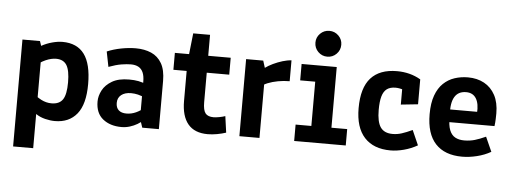

<svg xmlns="http://www.w3.org/2000/svg" viewBox="-55 -872 3246 1218"><g transform="rotate(5 1568.0 -262.5)"><path d="M61.8 189.9V-490.8H173.4L183.4 -461.2Q216.5 -479.4 251.9 -488.7Q287.4 -498.1 316.3 -498.1Q409.6 -498.1 455.6 -435.7Q501.6 -373.4 501.6 -245.6Q501.6 -116.9 451.7 -55.2Q401.7 6.5 311.5 6.5Q282.5 6.5 249.4 -1.5Q216.2 -9.6 189.7 -27.7V189.9ZM189.7 -54.4 138.9 -174.6Q181.3 -137.4 213.6 -120.5Q246 -103.6 280.1 -103.6Q330.3 -103.6 352 -135.9Q373.7 -168.1 373.7 -245.3Q373.7 -320.9 353.1 -354.4Q332.4 -387.9 285.3 -387.9Q255 -387.9 219.8 -372.6Q184.7 -357.3 138 -319.8L189.7 -421.6Z M735.7 7.5Q663.1 7.5 616.8 -29.8Q570.6 -67.1 570.6 -140.8Q570.6 -176.5 589.6 -212.6Q608.7 -248.6 650.1 -272.9Q691.5 -297.1 758.4 -297.1Q790.9 -297.3 818.3 -292.1Q845.7 -286.8 874.1 -274.1L848.7 -239.9V-291.5Q848.7 -327.3 838.9 -349.8Q829.1 -372.4 809.5 -383.1Q789.9 -393.8 761.1 -393.8Q736.5 -393.8 701.8 -388.3Q667 -382.8 620.1 -365.5L601 -461.9Q642.4 -479.5 691.1 -488.8Q739.8 -498.1 783.3 -498.1Q838.8 -498.1 881.7 -479.5Q924.7 -460.8 949 -418.7Q973.4 -376.6 973.4 -306.2V0H867.6L847.6 -60.7L871.7 -48.1Q857.6 -34 836 -21.2Q814.4 -8.5 788.6 -0.5Q762.9 7.5 735.7 7.5ZM759.2 -80.6Q791.4 -80.6 820.7 -94.2Q849.9 -107.8 867.3 -124.9L848.7 -71V-236.9L872.9 -187.7Q844.4 -201.7 822.2 -206.8Q800.1 -212 778.3 -212Q738.9 -212 715.8 -193.6Q692.6 -175.2 692.6 -142.6Q692.6 -112.1 710.1 -96.3Q727.5 -80.6 759.2 -80.6Z M1284.5 4.9Q1200.6 4.9 1158.8 -45.3Q1116.9 -95.5 1116.9 -192.2V-433.2L1171.6 -383.1H1032.4V-490.8H1173.5L1116.9 -436.1L1137.6 -624.2H1244.8V-436.1L1190.1 -490.8H1388V-383.1H1190.1L1244.8 -433.2V-195.2Q1244.8 -144.8 1260.3 -125Q1275.7 -105.3 1312.6 -105.3Q1325.6 -105.3 1348 -109.3Q1370.4 -113.4 1386.2 -119.1L1400.7 -15Q1375 -6.5 1344.2 -0.8Q1313.4 4.9 1284.5 4.9Z M1486.1 0V-490.8H1595.1L1609.2 -445.9Q1629.2 -460.7 1658 -474.5Q1686.8 -488.2 1717.6 -497.6Q1748.3 -506.9 1773.6 -507.9V-375.1Q1736.2 -375.1 1699.9 -368.4Q1663.6 -361.7 1634.7 -350Q1605.8 -338.3 1590.4 -322.5L1614 -389.2V0Z M1835 0V-104.4H1935.3V-386.3H1839.5V-490.8H2063.2V-104.4H2163.5V0ZM1997.3 -551Q1963.2 -551 1939 -575.1Q1914.9 -599.3 1914.9 -633.9Q1914.9 -667.5 1939 -691.5Q1963.2 -715.4 1997.3 -715.4Q2031.4 -715.4 2055.5 -691.5Q2079.6 -667.5 2079.6 -633.9Q2079.6 -599.3 2055.5 -575.1Q2031.4 -551 1997.3 -551Z M2448.5 6.5Q2340.7 6.5 2282.4 -56.7Q2224.1 -120 2224.1 -243.3Q2224.1 -372.9 2280.4 -435.5Q2336.8 -498.1 2446.6 -498.1Q2530.6 -498.1 2597.6 -459V-300.3L2488.9 -288.9V-452.8L2547.9 -359.6Q2526.9 -373.7 2498.8 -383.3Q2470.7 -392.8 2446.2 -392.8Q2412.5 -392.8 2391.7 -377.7Q2370.9 -362.5 2361.4 -329.6Q2352 -296.7 2352 -243Q2352 -167 2375.8 -132.8Q2399.6 -98.7 2453 -98.7Q2482.5 -98.7 2510.8 -107.8Q2539.2 -116.8 2578.1 -134.9L2619.7 -40.7Q2579.6 -17.7 2534.2 -5.6Q2488.7 6.5 2448.5 6.5Z M2904.6 6.5Q2793.6 6.5 2734.9 -56.6Q2676.2 -119.7 2676.2 -244.8Q2676.2 -315.5 2693.9 -364Q2711.6 -412.5 2742.6 -442.1Q2773.6 -471.7 2813.9 -484.9Q2854.1 -498.1 2898.9 -498.1Q2957.3 -498.1 3002 -473.8Q3046.7 -449.4 3072.1 -402.2Q3097.4 -355 3097.4 -286.1Q3097.4 -274 3096.6 -250.2Q3095.8 -226.3 3092.8 -204.8H2759.3L2804.3 -237.4Q2803.3 -184.8 2815.5 -154.1Q2827.7 -123.4 2851.4 -110.4Q2875.1 -97.4 2908.6 -97.4Q2945.2 -97.4 2975.9 -106.5Q3006.6 -115.5 3045.5 -133.2L3087.1 -40.4Q3047 -17.4 2998.3 -5.5Q2949.5 6.5 2904.6 6.5ZM2975 -226.4V-275.7Q2979.6 -336.8 2959.1 -370.2Q2938.6 -403.6 2895.1 -403.6Q2845 -403.6 2822.1 -365.3Q2799.1 -326.9 2804.3 -251.9L2759.3 -285.4H3011.5Z"/></g></svg>

Font: Anaheim
Style: Regular
Weight: 400
Designer: Vernon Adams
Foundry: Vernon Adams
Version: Version 2.001